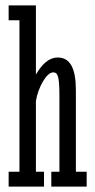

<svg xmlns="http://www.w3.org/2000/svg" viewBox="-20 -691 353 711"><path d="M12 -616H52V-55H12V0H143V-55H113V-317C121 -367 152 -423 177 -423C194 -423 200 -408 200 -337V-55H170V0H301V-55H261V-356C261 -434 242 -478 194 -478C161 -478 136 -454 113 -415V-671H12Z"/></svg>

Font: Stint Ultra Condensed
Style: Regular
Weight: 400
Width: 1
Designer: Astigmatic (AOETI)
Foundry: Astigmatic (AOETI)
Version: Version 1.000